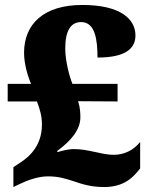

<svg xmlns="http://www.w3.org/2000/svg" viewBox="-20 -744 609 774"><path d="M400 10C483 10 519 -32 545 -65V-172C519 -138 479 -120 440 -120C409 -120 384 -127 360 -132C331 -138 306 -143 279 -143C253 -143 225 -135 213 -131L210 -135C266 -176 304 -221 304 -271C304 -290 303 -309 295 -336L454 -335V-406H272C260 -435 243 -499 243 -548C243 -623 267 -655 307 -655C364 -655 373 -583 373 -512C490 -512 526 -551 526 -601C526 -667 466 -724 312 -724C157 -724 77 -648 77 -531C77 -483 94 -432 105 -406H11V-335H129C141 -302 149 -278 149 -241C149 -159 100 -114 67 -92L34 -70V10L61 -3C92 -18 135 -33 172 -33C214 -33 238 -26 278 -13C308 -3 344 10 400 10Z"/></svg>

Font: Noto Serif Gurmukhi Black
Style: Regular
Weight: 900
Designer: Vaibhav Singh and the Monotype Design Team
Foundry: Monotype Imaging Inc.
Version: Version 2.004